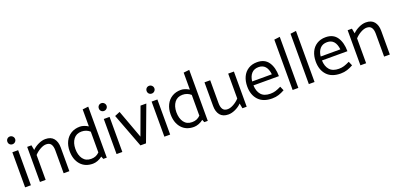

<svg xmlns="http://www.w3.org/2000/svg" viewBox="7 -1593 5150 2494"><g transform="rotate(-20 2582.0 -346.0)"><path d="M156 -635Q156 -657 140 -673Q124 -689 102 -689Q79 -689 64 -673.5Q49 -658 49 -635Q49 -612 64 -597Q79 -582 102 -582Q124 -582 140 -597.5Q156 -613 156 -635ZM63 -485V0H143V-485Z M509 -432Q556 -432 576 -402Q596 -372 596 -318V-1H675V-329Q675 -407 637.5 -453.5Q600 -500 523 -500Q477 -500 426 -476Q375 -452 340 -416L327 -485H268V0H347V-344Q382 -382 427.5 -407Q473 -432 509 -432Z M1192 0H1144L1129 -37Q1099 -13 1064 0Q1029 13 998 13Q890 13 828.5 -57.5Q767 -128 767 -245Q767 -319 795.5 -376.5Q824 -434 876.5 -466Q929 -498 1000 -498Q1026 -498 1055.5 -488Q1085 -478 1112 -461V-696L1192 -705ZM1112 -101V-388Q1064 -431 998 -431Q926 -431 887 -379.5Q848 -328 847 -246Q847 -159 885.5 -106.5Q924 -54 997 -54Q1033 -54 1060.5 -65.5Q1088 -77 1112 -101Z M1420 -635Q1420 -657 1404 -673Q1388 -689 1366 -689Q1343 -689 1328 -673.5Q1313 -658 1313 -635Q1313 -612 1328 -597Q1343 -582 1366 -582Q1388 -582 1404 -597.5Q1420 -613 1420 -635ZM1327 -485V0H1407V-485Z M1835 -485 1696 -107 1551 -501 1479 -471 1657 0H1734L1915 -485Z M2081 -635Q2081 -657 2065 -673Q2049 -689 2027 -689Q2004 -689 1989 -673.5Q1974 -658 1974 -635Q1974 -612 1989 -597Q2004 -582 2027 -582Q2049 -582 2065 -597.5Q2081 -613 2081 -635ZM1988 -485V0H2068V-485Z M2588 0H2540L2525 -37Q2495 -13 2460 0Q2425 13 2394 13Q2286 13 2224.5 -57.5Q2163 -128 2163 -245Q2163 -319 2191.5 -376.5Q2220 -434 2272.5 -466Q2325 -498 2396 -498Q2422 -498 2451.5 -488Q2481 -478 2508 -461V-696L2588 -705ZM2508 -101V-388Q2460 -431 2394 -431Q2322 -431 2283 -379.5Q2244 -328 2243 -246Q2243 -159 2281.5 -106.5Q2320 -54 2393 -54Q2429 -54 2456.5 -65.5Q2484 -77 2508 -101Z M2885 -54Q2838 -54 2818 -84Q2798 -114 2798 -168V-485H2719V-157Q2719 -79 2756.5 -32.5Q2794 14 2871 14Q2917 14 2968 -10Q3019 -34 3054 -70L3067 0H3126V-486H3047V-142Q3012 -104 2966.5 -79Q2921 -54 2885 -54Z M3448 -498Q3378 -498 3326.5 -465.5Q3275 -433 3248.5 -375.5Q3222 -318 3222 -244Q3222 -127 3287 -57Q3352 13 3476 13Q3526 13 3567 -0.5Q3608 -14 3649 -37L3624 -95Q3579 -73 3546.5 -63Q3514 -53 3475 -53Q3389 -53 3347.5 -100.5Q3306 -148 3303 -230H3655Q3655 -350 3604.5 -424Q3554 -498 3448 -498ZM3445 -431Q3560 -431 3577 -284H3305Q3312 -352 3347.5 -391.5Q3383 -431 3445 -431Z M3761 -696V0H3840V-706Z M3985 -696V0H4064V-706Z M4395 -498Q4325 -498 4273.5 -465.5Q4222 -433 4195.5 -375.5Q4169 -318 4169 -244Q4169 -127 4234 -57Q4299 13 4423 13Q4473 13 4514 -0.5Q4555 -14 4596 -37L4571 -95Q4526 -73 4493.5 -63Q4461 -53 4422 -53Q4336 -53 4294.5 -100.5Q4253 -148 4250 -230H4602Q4602 -350 4551.5 -424Q4501 -498 4395 -498ZM4392 -431Q4507 -431 4524 -284H4252Q4259 -352 4294.5 -391.5Q4330 -431 4392 -431Z M4939 -432Q4986 -432 5006 -402Q5026 -372 5026 -318V-1H5105V-329Q5105 -407 5067.5 -453.5Q5030 -500 4953 -500Q4907 -500 4856 -476Q4805 -452 4770 -416L4757 -485H4698V0H4777V-344Q4812 -382 4857.5 -407Q4903 -432 4939 -432Z"/></g></svg>

Font: Catamaran
Style: Regular
Weight: 400
Designer: Pria Ravichandran
Version: Version 1.000;PS 001.000;hotconv 1.0.70;makeotf.lib2.5.58329